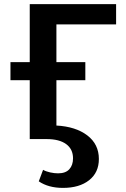

<svg xmlns="http://www.w3.org/2000/svg" viewBox="-20 -678 614 936"><path d="M255 -559V-375H396V-287H255V-66Q349 -61 405.5 -18Q462 25 462 97Q462 163 414.5 200.5Q367 238 287 238Q216 238 169 206L190 150Q204 158 224.5 162.5Q245 167 263 167Q300 167 318 147Q336 127 336 94Q336 49 302.5 24.5Q269 0 207 0H125V-287H31V-375H125V-658H546V-559Z"/></svg>

Font: Ysabeau SC
Style: Bold
Weight: 700
Designer: Christian Thalmann (Catharsis Fonts)
Version: Version 0.003